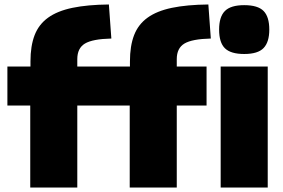

<svg xmlns="http://www.w3.org/2000/svg" viewBox="-20 -837 1264 857"><path d="M115 -366H13V-540H116V-563Q116 -632 134.5 -680Q153 -728 194.5 -758Q236 -788 303 -802Q370 -816 466 -817L477 -665Q393 -663 359 -642.5Q325 -622 325 -573V-540H560V-563Q560 -632 578.5 -680Q597 -728 638.5 -758Q680 -788 747 -802Q814 -816 910 -817L921 -665Q837 -663 803 -642.5Q769 -622 769 -573V-540H902V-366H769V0H559V-366H325V0H115ZM965 -540H1175V0H965ZM1070 -596Q1010 -596 984 -621.5Q958 -647 958 -705Q958 -762 984 -788Q1010 -814 1070 -814Q1131 -814 1156.5 -788Q1182 -762 1182 -705Q1182 -649 1156.5 -622.5Q1131 -596 1070 -596Z"/></svg>

Font: Encode Sans Narrow
Style: Black
Weight: 900
Designer: Pablo Impallari, Andres Torresi
Foundry: Pablo Impallari, Andres Torresi
Version: Version 1.000; ttfautohint (v1.00) -l 8 -r 50 -G 200 -x 14 -